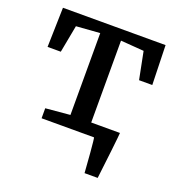

<svg xmlns="http://www.w3.org/2000/svg" viewBox="-133 -665 889 959"><g transform="rotate(20 311.5 -185.5)"><path d="M256.8 -64.9V-500L130.9 -490.7L103.5 -345.2H33.2L38.6 -555.2H584L589.8 -345.2H519.5L490.7 -490.7L367.2 -500V-64.9H520Q520 -56.6 509.8 34.4Q499.5 125.5 492.2 184.1H422.4Q420.9 155.8 414.6 80.3Q408.2 4.9 405.8 0H127V-53.2Z"/></g></svg>

Font: Merriweather
Style: Regular
Weight: 400
Designer: Eben Sorkin
Foundry: Eben Sorkin
Version: Version 1.584; ttfautohint (v1.8.1)